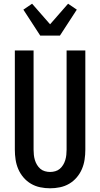

<svg xmlns="http://www.w3.org/2000/svg" viewBox="-20 -1007 540 1035"><path d="M250 8Q223 8 196.5 2.5Q170 -3 147 -16.5Q124 -30 106.5 -50.5Q89 -71 78.5 -95.5Q68 -120 64 -146.5Q60 -173 60 -200V-735H161V-200Q161 -186 162.5 -172Q164 -158 168 -144.5Q172 -131 179.5 -118.5Q187 -106 197.5 -97Q208 -88 222 -84Q236 -80 250 -80Q264 -80 278 -84Q292 -88 302.5 -97Q313 -106 320.5 -118.5Q328 -131 332 -144.5Q336 -158 337.5 -172Q339 -186 339 -200V-735H440V-200Q440 -173 436 -146.5Q432 -120 421.5 -95.5Q411 -71 393.5 -50.5Q376 -30 353 -16.5Q330 -3 303.5 2.5Q277 8 250 8ZM197 -815 106 -955 153 -987 250 -876 347 -987 394 -955 303 -815Z"/></svg>

Font: Iosevka Term Semibold
Style: Regular
Weight: 600
Monospace: yes
Designer: Belleve Invis
Foundry: Belleve Invis
Version: Version 31.4.0